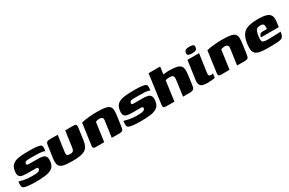

<svg xmlns="http://www.w3.org/2000/svg" viewBox="111 -1558 3886 2582"><g transform="rotate(-30 2054.0 -266.5)"><path d="M213 3Q187 3 159 2Q131 1 105.5 -1.5Q80 -4 58 -9Q38 -14 25 -21Q12 -28 8.5 -50Q5 -72 11 -119Q45 -109 78 -102Q111 -95 143 -92Q175 -89 204 -89Q219 -89 239.5 -89.5Q260 -90 280.5 -92.5Q301 -95 316 -103.5Q331 -112 333 -127Q336 -143 328 -148.5Q320 -154 306 -154H187Q138 -154 102 -159Q66 -164 49 -187Q32 -210 40 -266Q49 -327 83.5 -356.5Q118 -386 177 -395.5Q236 -405 319 -405Q349 -405 388.5 -404.5Q428 -404 454 -400Q489 -396 507.5 -389.5Q526 -383 531.5 -367Q537 -351 533 -318L528 -287Q524 -297 499.5 -302Q475 -307 438 -309Q401 -311 361 -311Q321 -311 286 -311Q268 -311 253 -309Q238 -307 229 -300Q220 -293 217 -277Q216 -265 220 -260Q224 -255 233 -253.5Q242 -252 253 -252H389Q433 -252 464.5 -244Q496 -236 510 -211Q524 -186 517 -132Q508 -70 468 -41.5Q428 -13 363 -5Q298 3 213 3Z M783 -399 747 -145Q743 -114 755 -102Q767 -90 798 -90Q831 -90 845.5 -103Q860 -116 864 -143L900 -399Q901 -399 915.5 -399Q930 -399 949.5 -399.5Q969 -400 985 -400Q1001 -400 1004 -400Q1031 -400 1047.5 -397.5Q1064 -395 1069.5 -383.5Q1075 -372 1071 -342L1046 -162Q1039 -114 1024.5 -82Q1010 -50 981 -30.5Q952 -11 903.5 -2Q855 7 781 7Q688 7 639 -5.5Q590 -18 575.5 -51.5Q561 -85 569 -148L596 -342Q600 -376 614 -388Q628 -400 667 -400Q697 -400 725 -399.5Q753 -399 783 -399Z M1140 0Q1096 0 1103 -45L1149 -377Q1170 -383 1205.5 -388.5Q1241 -394 1288 -398Q1335 -402 1389 -402Q1472 -402 1519 -393Q1566 -384 1585.5 -362Q1605 -340 1606.5 -303Q1608 -266 1599 -209L1579 -66Q1575 -40 1569.5 -25.5Q1564 -11 1549 -5Q1534 1 1503 1L1392 0L1427 -252Q1431 -282 1415.5 -294Q1400 -306 1376 -306Q1359 -306 1342 -302Q1325 -298 1315 -291L1275 0Z M1843 3Q1817 3 1789 2Q1761 1 1735.5 -1.5Q1710 -4 1688 -9Q1668 -14 1655 -21Q1642 -28 1638.5 -50Q1635 -72 1641 -119Q1675 -109 1708 -102Q1741 -95 1773 -92Q1805 -89 1834 -89Q1849 -89 1869.5 -89.5Q1890 -90 1910.5 -92.5Q1931 -95 1946 -103.5Q1961 -112 1963 -127Q1966 -143 1958 -148.5Q1950 -154 1936 -154H1817Q1768 -154 1732 -159Q1696 -164 1679 -187Q1662 -210 1670 -266Q1679 -327 1713.5 -356.5Q1748 -386 1807 -395.5Q1866 -405 1949 -405Q1979 -405 2018.5 -404.5Q2058 -404 2084 -400Q2119 -396 2137.5 -389.5Q2156 -383 2161.5 -367Q2167 -351 2163 -318L2158 -287Q2154 -297 2129.5 -302Q2105 -307 2068 -309Q2031 -311 1991 -311Q1951 -311 1916 -311Q1898 -311 1883 -309Q1868 -307 1859 -300Q1850 -293 1847 -277Q1846 -265 1850 -260Q1854 -255 1863 -253.5Q1872 -252 1883 -252H2019Q2063 -252 2094.5 -244Q2126 -236 2140 -211Q2154 -186 2147 -132Q2138 -70 2098 -41.5Q2058 -13 1993 -5Q1928 3 1843 3Z M2248 0Q2207 0 2198 -11Q2189 -22 2193 -52L2255 -505H2435L2419 -391Q2431 -393 2446.5 -394.5Q2462 -396 2479 -397Q2496 -398 2511 -398Q2583 -398 2624.5 -388.5Q2666 -379 2685.5 -358Q2705 -337 2708 -302Q2711 -267 2703 -215L2684 -72Q2680 -41 2671.5 -26Q2663 -11 2645.5 -5.5Q2628 0 2597 0H2499L2531 -236Q2536 -270 2531.5 -287.5Q2527 -305 2511.5 -311Q2496 -317 2467 -317Q2457 -317 2446 -316Q2435 -315 2424.5 -313Q2414 -311 2407 -308L2365 0Z M2874 5Q2799 5 2773.5 -21.5Q2748 -48 2757 -111L2798 -399H2978L2938 -119Q2933 -91 2941 -77.5Q2949 -64 2971 -64Q2986 -64 2994 -66.5Q3002 -69 3004 -70L2995 -6Q2991 -5 2978.5 -2.5Q2966 0 2941.5 2.5Q2917 5 2874 5ZM2896 -443Q2853 -443 2838 -453.5Q2823 -464 2826 -492Q2831 -519 2850 -529.5Q2869 -540 2912 -540Q2952 -539 2967 -528.5Q2982 -518 2977 -492Q2973 -464 2956 -453.5Q2939 -443 2896 -443Z M3086 0Q3042 0 3049 -45L3095 -377Q3116 -383 3151.5 -388.5Q3187 -394 3234 -398Q3281 -402 3335 -402Q3418 -402 3465 -393Q3512 -384 3531.5 -362Q3551 -340 3552.5 -303Q3554 -266 3545 -209L3525 -66Q3521 -40 3515.5 -25.5Q3510 -11 3495 -5Q3480 1 3449 1L3338 0L3373 -252Q3377 -282 3361.5 -294Q3346 -306 3322 -306Q3305 -306 3288 -302Q3271 -298 3261 -291L3221 0Z M3820 5Q3746 5 3699.5 -3Q3653 -11 3629 -32Q3605 -53 3599.5 -90.5Q3594 -128 3602 -187Q3614 -268 3644 -314.5Q3674 -361 3734 -381Q3794 -401 3897 -401Q4017 -401 4060.5 -365Q4104 -329 4093 -251L4081 -166H3804Q3808 -191 3821 -207.5Q3834 -224 3863 -224H3929L3932 -243Q3935 -275 3925 -292.5Q3915 -310 3877 -310Q3846 -310 3828 -301Q3810 -292 3800.5 -266.5Q3791 -241 3783 -191Q3778 -149 3783 -128.5Q3788 -108 3809.5 -101.5Q3831 -95 3874 -95Q3890 -95 3921 -96Q3952 -97 3985 -97.5Q4018 -98 4042.5 -99.5Q4067 -101 4072 -102L4069 -81Q4067 -66 4060 -47.5Q4053 -29 4040 -19Q4022 -3 3969.5 1Q3917 5 3820 5Z"/></g></svg>

Font: Genos ExtraBold
Style: Italic
Weight: 800
Italic angle: -8°
Version: Version 1.010